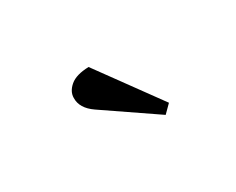

<svg xmlns="http://www.w3.org/2000/svg" viewBox="-43 -918 585 475"><g transform="rotate(-30 249.0 -680.0)"><path d="M350 -603 328 -581 183 -680Q151 -702 152 -731Q152 -749 169 -763.5Q186 -778 222 -779Z"/></g></svg>

Font: Literata 36pt Medium
Style: Italic
Weight: 500
Italic angle: -2°
Designer: Latin by Veronika Burian and Jose Scaglione. Greek by Irene Vlachou. Cyrillic by Vera Evstafieva
Foundry: TypeTogether
Version: Version 3.002